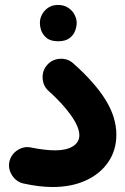

<svg xmlns="http://www.w3.org/2000/svg" viewBox="-20 -688 506 775"><path d="M18.1 -36.1Q24.9 -65.4 51.3 -82.3Q77.6 -99.1 106.9 -92.3Q129.9 -87.4 156.5 -84.2Q183.1 -81.1 202.6 -81.1Q248 -81.1 274.2 -97.4Q300.3 -113.8 300.3 -142.1Q300.3 -174.8 266.4 -222.7Q232.4 -270.5 176.3 -320.8Q153.8 -340.8 152.1 -372.1Q150.4 -403.3 170.4 -425.8Q190.4 -448.7 221.7 -450.7Q252.9 -452.6 275.4 -432.6Q363.8 -354 406.7 -283.9Q449.7 -213.9 449.7 -144.5Q449.7 -82 417.2 -34.2Q384.8 13.7 326.7 40.3Q268.6 66.9 192.4 66.9Q139.6 66.9 74.7 52.7Q45.4 45.9 28.6 19.5Q11.7 -6.8 18.1 -36.1ZM141.1 -595.7Q141.1 -623.5 161.6 -645.8Q182.1 -668 213.9 -668Q236.8 -668 252.7 -658.2Q268.6 -648.4 277.8 -634.3Q289.6 -614.7 289.6 -595.7Q289.6 -581.1 283.2 -563.7Q276.9 -546.4 260.5 -533.9Q244.1 -521.5 214.8 -521.5Q184.6 -521.5 168.9 -534.2Q153.3 -546.9 147 -563.5Q141.1 -579.6 141.1 -595.7Z"/></svg>

Font: Mikhak-FD ExtraBold
Style: Regular
Weight: 800
Designer: Amin Abedi
Version: Version 3.2